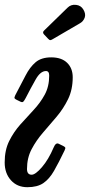

<svg xmlns="http://www.w3.org/2000/svg" viewBox="-38 -770 375 800"><path d="M309.5 -730Q320.5 -711.5 314.8 -696.2Q309 -681 296 -673.5L182 -607Q175.5 -603 171.8 -602.8Q168 -602.5 162.5 -608.5L145.5 -626.5Q137.5 -635 145.5 -642.5L243.5 -738Q257.5 -752 278.5 -749.8Q299.5 -747.5 309.5 -730ZM74.5 -66Q74.5 -42 94 -42Q109.5 -42 136.8 -73.5Q164 -105 185.5 -155.5Q194.5 -177 206.5 -171L224 -162.5Q230.5 -159.5 233.2 -156.2Q236 -153 231 -143Q206.5 -92 187 -58Q167.5 -24 142.5 -7Q117.5 10 76 10Q33.5 10 7.5 -19Q-18.5 -48 -18.5 -93Q-18.5 -144.5 0.2 -182.2Q19 -220 46.5 -251Q74 -282 101.8 -311.5Q129.5 -341 148.2 -375.2Q167 -409.5 167 -455Q167 -474 153.5 -474Q130.5 -474 110.8 -439.2Q91 -404.5 69 -361.5Q63.5 -351 59.5 -346.8Q55.5 -342.5 48 -346L32.5 -353.5Q26 -356.5 23.2 -359.8Q20.5 -363 25.5 -373Q50 -419 68.2 -454.8Q86.5 -490.5 110.5 -510.8Q134.5 -531 175.5 -531Q218.5 -531 241.8 -508.2Q265 -485.5 265 -448Q265 -397 245.8 -357.2Q226.5 -317.5 198.2 -284Q170 -250.5 141.5 -217.8Q113 -185 93.8 -148.5Q74.5 -112 74.5 -66Z"/></svg>

Font: Besley* Condensed
Style: Italic
Weight: 400
Width: 3
Italic angle: -13°
Designer: Owen Earl
Foundry: indestructible type*
Version: Version 3.000; ttfautohint (v1.8.3)